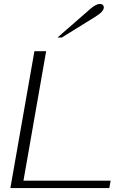

<svg xmlns="http://www.w3.org/2000/svg" viewBox="-20 -962 642 982"><path d="M156 -700H216L100 -38H546L539 0H33ZM446 -920Q458 -930 470 -936Q482 -942 490 -942Q500 -942 505.5 -937Q511 -932 511 -924Q511 -903 467 -876L296 -770H274Z"/></svg>

Font: Fahkwang ExtraLight
Style: Italic
Weight: 275
Italic angle: -10°
Designer: Suppakit Chalermlarp | Katatrad Co.,Ltd.
Foundry: Cadson Demak Co.,Ltd.
Version: Version 1.000; ttfautohint (v1.6)